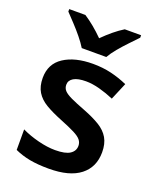

<svg xmlns="http://www.w3.org/2000/svg" viewBox="-143 -853 780 949"><g transform="rotate(20 246.5 -378.0)"><path d="M450 -156Q450 -78 394 -34Q338 10 229 10Q171 10 128.5 2Q86 -6 49 -23V-131Q88 -112 137 -99.5Q186 -87 227 -87Q281 -87 305 -103Q329 -119 329 -146Q329 -163 318.5 -176.5Q308 -190 280.5 -204Q253 -218 203 -238Q153 -258 118.5 -278.5Q84 -299 66 -328.5Q48 -358 48 -402Q48 -476 106 -514Q164 -552 259 -552Q310 -552 354.5 -541.5Q399 -531 442 -512L404 -422Q367 -438 328 -448.5Q289 -459 256 -459Q213 -459 191 -446Q169 -433 169 -410Q169 -392 180.5 -379.5Q192 -367 219.5 -354Q247 -341 297 -322Q346 -303 380.5 -282Q415 -261 432.5 -231Q450 -201 450 -156ZM179 -606Q165 -629 143 -656Q121 -683 97 -708.5Q73 -734 55 -753V-766H140Q166 -749 191.5 -728Q217 -707 243 -681Q269 -707 295 -728.5Q321 -750 347 -766H433V-753Q415 -734 390.5 -708.5Q366 -683 343.5 -656Q321 -629 308 -606Z"/></g></svg>

Font: Noto Sans Lao UI SemBd
Style: Regular
Weight: 600
Designer: Monotype Design Team
Foundry: Monotype Imaging Inc.
Version: Version 2.000; ttfautohint (v1.8.4.7-5d5b)